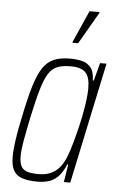

<svg xmlns="http://www.w3.org/2000/svg" viewBox="-53 -760 491 805"><g transform="rotate(5 192.5 -357.5)"><path d="M136 8Q96 8 71 -0.5Q46 -9 34.5 -29.5Q23 -50 23 -87Q23 -116 29 -158Q35 -200 47 -255Q63 -335 78.5 -386.5Q94 -438 113 -466.5Q132 -495 159.5 -506.5Q187 -518 227 -518Q254 -518 277 -512.5Q300 -507 314.5 -489.5Q329 -472 330 -435H334L354 -510H381L273 0H246L258 -75H254Q239 -39 220 -21Q201 -3 179.5 2.5Q158 8 136 8ZM138 -24Q166 -24 187 -33Q208 -42 223.5 -59.5Q239 -77 250 -104Q258 -123 266.5 -151.5Q275 -180 283.5 -213.5Q292 -247 299 -281.5Q306 -316 310 -347Q314 -378 314 -400Q314 -447 295.5 -466.5Q277 -486 233 -486Q200 -486 178 -478Q156 -470 140.5 -446.5Q125 -423 111.5 -377Q98 -331 82 -255Q70 -197 63 -157.5Q56 -118 56 -92Q56 -64 64.5 -49Q73 -34 91.5 -29Q110 -24 138 -24ZM231 -585 232 -590 291 -723H333L332 -718L255 -585Z"/></g></svg>

Font: Saira Condensed Thin
Style: Italic
Weight: 250
Width: 3
Italic angle: -12°
Designer: Hector Gatti with collaboration of the Omnibus-Type team
Foundry: Omnibus-Type
Version: Version 1.101